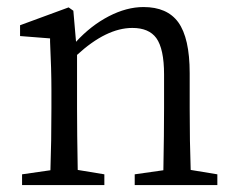

<svg xmlns="http://www.w3.org/2000/svg" viewBox="-20 -536 683 556"><path d="M43.9 0V-31.2L126 -43Q128.9 -125 128.9 -222.7V-276.4Q128.9 -334 125 -415Q125 -421.9 125 -424.8L38.1 -431.6V-462.9L178.7 -514.6L192.4 -504.9L200.2 -415Q243.2 -461.9 294.9 -488.8Q346.7 -515.6 395.5 -515.6Q463.9 -515.6 496.1 -471.7Q529.3 -425.8 529.3 -324.2V-222.7Q529.3 -125 532.2 -43.9L609.4 -31.2V0H370.1V-31.2L453.1 -43Q455.1 -150.4 455.1 -222.7V-320.3Q455.1 -394.5 432.6 -425.8Q411.1 -455.1 363.3 -455.1Q288.1 -455.1 203.1 -377V-222.7Q203.1 -151.4 205.1 -43.9L282.2 -31.2V0Z"/></svg>

Font: Bpmf Zihi Only R
Style: R
Weight: 400
Foundry: But Ko
Version: Version 1.320